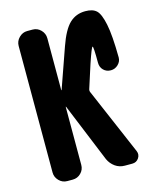

<svg xmlns="http://www.w3.org/2000/svg" viewBox="-113 -826 726 903"><g transform="rotate(-15 250.0 -375.0)"><path d="M389.6 -750Q425.8 -750 443.8 -732.9Q461.9 -715.8 473.1 -661.6Q484.4 -607.4 485.4 -499Q485.4 -479.5 470.2 -464.8Q455.1 -450.2 434.6 -450.2Q413.1 -450.2 398.9 -464.4Q384.8 -478.5 384.8 -500Q384.8 -580.1 379.9 -580.1Q375 -580.1 349.6 -504.9L313.5 -392.6Q310.5 -384.8 313.5 -377L453.1 -51.8Q460.9 -33.2 449.7 -16.6Q438.5 0 418 0H381.8Q355.5 0 335 -14.6Q314.5 -29.3 303.7 -52.7L186.5 -338.9Q186.5 -339.8 185.5 -339.8Q184.6 -339.8 184.6 -338.9V-56.6Q184.6 -33.2 168 -16.6Q151.4 0 127.9 0H101.6Q78.1 0 61.5 -17.1Q44.9 -34.2 44.9 -56.6V-672.9Q44.9 -696.3 62 -713.4Q79.1 -730.5 101.6 -730.5H127.9Q151.4 -730.5 168 -713.4Q184.6 -696.3 184.6 -672.9V-420.9Q184.6 -419.9 185.5 -419.9Q186.5 -419.9 186.5 -420.9L254.9 -615.2Q281.2 -690.4 312.5 -720.2Q343.8 -750 389.6 -750Z"/></g></svg>

Font: Rounded Mgen+ 1mn bold
Style: Bold
Weight: 700
Designer: [Source Han Sans]
Ryoko NISHIZUKA  (kana & ideographs); Paul D. Hunt (Latin, Greek & Cyrillic); Wenlong ZHANG  (bopomofo
Version: Version 1.059.20150602